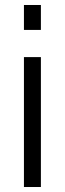

<svg xmlns="http://www.w3.org/2000/svg" viewBox="-20 -750 260 770"><path d="M76 0V-521H144V0ZM76 -630V-730H144V-630Z"/></svg>

Font: Oxford Sans
Style: Regular
Weight: 400
Designer: Matt McInerney, Pablo Impallari, Rodrigo Fuenzalida
Foundry: Matt McInerney, Pablo Impallari, Rodrigo Fuenzalida
Version: Version 3.000g; ttfautohint (v1.5) -l 8 -r 28 -G 28 -x 14 -D